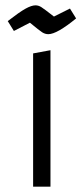

<svg xmlns="http://www.w3.org/2000/svg" viewBox="-20 -699 313 719"><path d="M169 -511V0H104V-499ZM92 -614 32 -583 9 -620Q53 -654 75.5 -666.5Q98 -679 113 -679Q124 -679 134.5 -672.5Q145 -666 182 -637L242 -667L265 -630Q193 -571 161 -571Q149 -571 138 -578Q127 -585 92 -614Z"/></svg>

Font: Changa ExtraLight
Style: Regular
Weight: 275
Designer: Eduardo Rodriguez Tunni
Foundry: Eduardo Rodriguez Tunni
Version: Version 2.002; ttfautohint (v1.5) -l 8 -r 50 -G 200 -x 14 -H